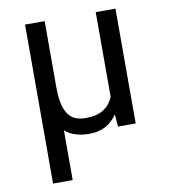

<svg xmlns="http://www.w3.org/2000/svg" viewBox="-82 -598 764 870"><g transform="rotate(-10 300.0 -162.5)"><path d="M182.1 -528.3V-224.6Q182.1 -175.8 189.9 -144.5Q197.8 -113.3 212.2 -95.2Q226.6 -77.1 246.3 -70.3Q266.1 -63.5 289.6 -63.5Q341.8 -63.5 372.3 -83.5Q402.8 -103.5 417 -138.2V-528.3H507.8V0H426.3L421.9 -56.6Q400.4 -24.9 368.9 -7.6Q337.4 9.8 293.5 9.8Q222.2 9.8 182.1 -25.9V203.1H91.8V-528.3Z"/></g></svg>

Font: Roboto Mono
Style: Regular
Weight: 400
Designer: Google
Version: Version 2.000985; 2015; ttfautohint (v1.3)